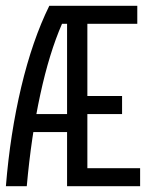

<svg xmlns="http://www.w3.org/2000/svg" viewBox="-38 -645 505 665"><path d="M447.3 -62.5V0H194.3V-562.5H176.8Q132.8 -461.9 101.6 -317.9Q70.3 -173.8 54.7 0H-17.6Q-2.9 -181.6 35.6 -343.8Q74.2 -505.9 132.8 -625H437.5V-562.5H264.6V-312.5H384.8V-250H264.6V-62.5ZM228.5 -250V-187.5H42V-250Z"/></svg>

Font: Sudo Var
Style: Regular
Weight: 400
Monospace: yes
Designer: Jens Kutilek
Foundry: Jens Kutilek
Version: Version 0.065;FEAKit 1.0